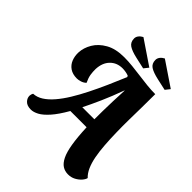

<svg xmlns="http://www.w3.org/2000/svg" viewBox="-286 -1026 1329 1329"><g transform="rotate(45 379.0 -361.0)"><path d="M624.7 160Q594 160 569.8 144.7Q545.7 129.3 527.8 93.2Q510 57 499.7 -5.3Q489.3 -67.7 485.3 -162H326.3Q284.7 -89.3 248.5 -48.7Q212.3 -8 181.8 8.3Q151.3 24.7 125.3 24.7Q88 24.7 69.3 5.5Q50.7 -13.7 51.3 -37.7Q52 -45.7 53.8 -51.8Q55.7 -58 59.3 -64.3Q95.3 -65.7 129.5 -87.5Q163.7 -109.3 196.5 -147.5Q229.3 -185.7 260.5 -236.5Q291.7 -287.3 321.8 -347.5Q352 -407.7 381.3 -473.5Q410.7 -539.3 438.7 -606.7L433.7 -616Q420.7 -621 404.5 -623.8Q388.3 -626.7 372.7 -626.7Q318 -626.7 282.5 -590.5Q247 -554.3 244.3 -491.3Q243.7 -463 248 -437.2Q252.3 -411.3 267.7 -379.3Q253.3 -365.3 233.7 -359Q214 -352.7 198.7 -352.7Q156.7 -352.7 129.5 -371.5Q102.3 -390.3 90.2 -421Q78 -451.7 79.3 -487.7Q81.3 -535.7 108.5 -581.8Q135.7 -628 190 -658.7Q244.3 -689.3 326.3 -689.3Q366.7 -689.3 408.5 -684.8Q450.3 -680.3 492.7 -674.7Q535 -669 576.8 -664.5Q618.7 -660 659.3 -660Q659.7 -595.3 658.3 -530.8Q657 -466.3 656.2 -404Q655.3 -341.7 656.7 -283.7Q658 -219 662.2 -162.2Q666.3 -105.3 675.3 -58.3Q684.3 -11.3 700 24Q715.7 59.3 739.3 81.3Q736 97.3 719.8 115.7Q703.7 134 679.3 147Q655 160 624.7 160ZM366.3 -239H484.3Q484.3 -275.7 484.8 -321.2Q485.3 -366.7 487.3 -419Q489.3 -471.3 492 -527.3H490.3Q458 -438.3 426 -366.3Q394 -294.3 366.3 -239ZM684 -727 598.3 -746Q544.3 -758 518.3 -775.2Q492.3 -792.3 492.3 -828.3Q492.3 -845 503.3 -859Q514.3 -873 531.7 -881.7L710.7 -760.7ZM473.7 -727 389 -746Q335.3 -758 309.2 -775.5Q283 -793 283 -829.3Q283 -845.3 293.8 -859.2Q304.7 -873 322 -881.7L500.7 -760.7Z"/></g></svg>

Font: Sansita Swashed Light
Style: Regular
Weight: 300
Designer: Pablo Cosgaya
Foundry: Omnibus-Type
Version: Version 1.003